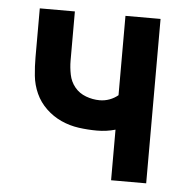

<svg xmlns="http://www.w3.org/2000/svg" viewBox="-43 -562 587 605"><g transform="rotate(5 250.0 -260.0)"><path d="M330 0V-160Q316 -156 301.5 -154Q287 -152 272 -152Q243 -152 214 -156Q185 -160 158.5 -172Q132 -184 110.5 -204.5Q89 -225 77 -251.5Q65 -278 62 -307Q59 -336 59 -365V-520H170V-365Q170 -343 174.5 -320.5Q179 -298 193 -281Q207 -264 228.5 -256Q250 -248 272 -248Q288 -248 303 -253.5Q318 -259 330 -269V-520H441V0Z"/></g></svg>

Font: Iosevka
Style: Bold
Weight: 700
Monospace: yes
Designer: Belleve Invis
Foundry: Belleve Invis
Version: Version 32.5.0; ttfautohint (v1.8.4)